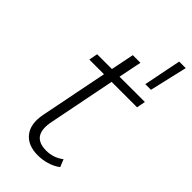

<svg xmlns="http://www.w3.org/2000/svg" viewBox="-241 -826 890 890"><g transform="rotate(45 203.5 -381.5)"><path d="M208 4Q142 4 110.5 -36Q79 -76 93 -147L159 -479H63L71 -522H168L191 -636H241L218 -522H384L376 -479H209L144 -151Q121 -39 220 -39Q268 -39 305 -68L320 -31Q296 -13 266.5 -4.5Q237 4 208 4ZM327 -582 364 -767H407L364 -582Z"/></g></svg>

Font: Montserrat Light
Style: Italic
Weight: 300
Italic angle: -11.3°
Designer: Julieta Ulanovsky
Foundry: Julieta Ulanovsky
Version: Version 9.000; ttfautohint (v1.8.4.7-5d5b)